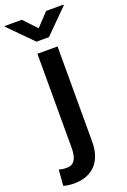

<svg xmlns="http://www.w3.org/2000/svg" viewBox="-216 -790 699 1059"><g transform="rotate(-20 133.5 -260.5)"><path d="M62 -733.9H-38.6V-729.5L96.7 -592.8H169.9L306.2 -729V-733.9H204.6L133.3 -658.2ZM78.6 -528.3V24.4C78.6 86.9 58.6 118.2 18.1 118.2C-1 118.2 -16.6 116.2 -29.3 111.8L-36.6 205.1C-18.6 210.4 2 213.4 24.9 213.4C133.8 213.4 196.3 147.5 196.8 31.7V-528.3Z"/></g></svg>

Font: Roboto Medium
Style: Regular
Weight: 500
Designer: Google
Version: Version 2.137; 2017